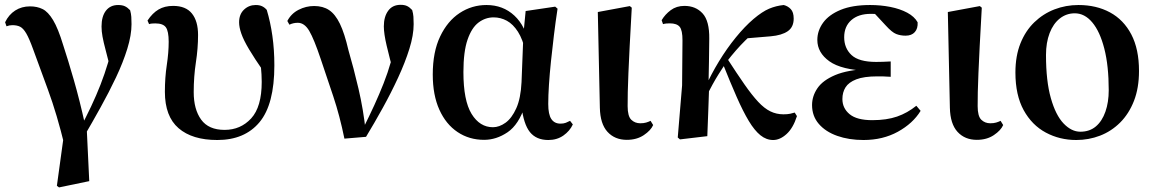

<svg xmlns="http://www.w3.org/2000/svg" viewBox="-20 -573 4854 808"><path d="M219.4 208.9 253.7 -41 252.8 44.3Q219.8 -92.4 181.8 -195.4Q143.8 -298.3 119.5 -365.4Q103 -411 90.5 -432.4Q78 -453.7 64.9 -460.4Q51.8 -467.1 32.1 -467.1Q19.4 -467.1 7.3 -462.3L1.5 -479.4Q16.9 -511.4 44 -528.8Q71.2 -546.2 106.3 -546.2Q136.3 -546.2 159.3 -534.8Q182.3 -523.5 203.4 -488.5Q224.6 -453.4 245.8 -383.5Q265.8 -323 290.8 -236.2Q315.8 -149.4 337.6 -49.8L344.3 -47.4L355.6 189.3L228.4 215.7ZM334.2 0.1 313.8 -26.4Q341.4 -78.4 363.4 -125Q385.4 -171.6 403 -216.7Q420.5 -261.7 434.5 -308.6Q448.4 -355.5 459 -407.8L451.5 -257.3Q435.3 -322.3 425.3 -359.4Q415.4 -396.5 411.4 -419Q407.3 -441.4 407.3 -461.3Q407.3 -504.2 425.8 -528.1Q444.4 -551.9 477 -551.9Q494.5 -551.9 505.6 -546.7Q516.7 -541.5 527.6 -530Q531.8 -514.9 532.6 -501.9Q533.5 -489 533.5 -471.2Q533.5 -425.4 515.7 -367.7Q497.9 -310.1 468.2 -247.3Q438.5 -184.6 403.2 -121.1Q368 -57.5 334.2 0.1Z M894.5 16.2Q789 16.2 731.5 -33.5Q673.9 -83.1 673.9 -186.6Q673.9 -246.7 681.9 -299.3Q689.9 -351.9 689.9 -397.3Q689.9 -441.7 678 -458.1Q666.1 -474.5 633.7 -474.5Q626.4 -474.5 619.9 -474Q613.3 -473.5 607.3 -471.5L600.8 -486.5Q621.7 -518.1 647.3 -533.1Q672.8 -548.2 708.5 -548.2Q762 -548.2 787.7 -516.1Q813.5 -484 813.5 -425.8Q813.5 -369.7 804.3 -310Q795.2 -250.4 795.2 -185.4Q795.2 -112.8 826.5 -69.6Q857.9 -26.4 925.1 -26.4Q992.5 -26.4 1037 -74.7Q1081.4 -123.1 1081.4 -228.2Q1081.4 -259.1 1077.8 -294.4Q1074.2 -329.7 1068.4 -362.1L1087.8 -361.2L1089.9 -270.9Q1050.9 -327.3 1028 -365.7Q1005.1 -404.1 995.7 -431.2Q986.2 -458.2 986.2 -479.1Q986.2 -512.9 1006.8 -532.4Q1027.4 -551.9 1056.3 -551.9Q1072.1 -551.9 1083 -546.7Q1094 -541.5 1102.6 -531.4Q1118.1 -480.2 1126.3 -421.8Q1134.6 -363.4 1134.6 -297.8Q1134.6 -133.7 1072.1 -58.7Q1009.7 16.2 894.5 16.2Z M1429.4 10.4Q1410 -85.1 1382.4 -167.9Q1354.8 -250.6 1329.4 -325.6Q1301.6 -408.5 1281.5 -442.8Q1261.4 -477.1 1233.3 -477.1Q1213.9 -477.1 1197.9 -469.1L1189.2 -484.7Q1205.4 -515.8 1236.5 -531.7Q1267.5 -547.7 1301.9 -547.7Q1339.3 -547.7 1365 -530.5Q1390.8 -513.4 1410.4 -473.1Q1430 -432.7 1446.2 -362.4Q1467.9 -288.2 1488.6 -200Q1509.3 -111.8 1519.2 -18.2H1501.1L1508.6 -33.3Q1534.1 -84.4 1555.3 -130.6Q1576.4 -176.8 1594.1 -221.5Q1611.8 -266.3 1625.4 -313.9Q1639 -361.6 1649.6 -415.3L1639.2 -256.3Q1619.1 -330.2 1607.2 -380.8Q1595.3 -431.4 1595.3 -462Q1595.3 -502.5 1613.5 -527.6Q1631.6 -552.7 1666 -552.7Q1682.5 -552.7 1693.3 -547.5Q1704 -542.3 1714.6 -530.7Q1718.8 -516.3 1719.8 -503Q1720.8 -489.8 1720.8 -471.2Q1720.8 -425.1 1702.8 -367.5Q1684.9 -310 1655.5 -246.5Q1626.2 -183 1590.8 -119Q1555.5 -55.1 1520.4 2.8Z M2017.3 15.5Q1954.6 15.5 1905.7 -17.2Q1856.7 -49.9 1829 -111.3Q1801.2 -172.8 1801.2 -259.4Q1801.2 -354.6 1832.3 -419.6Q1863.3 -484.6 1914.6 -518.3Q1965.8 -551.9 2027.1 -551.9Q2096.7 -551.9 2144.5 -507.5Q2192.3 -463.2 2207 -381.8H2213.5L2192.2 -353.7Q2180.2 -407.4 2159.7 -439.4Q2139.2 -471.4 2113 -485.7Q2086.8 -499.9 2057.4 -499.9Q2022.7 -499.9 1993.8 -478.2Q1965 -456.5 1947.6 -406.1Q1930.2 -355.7 1930.2 -269.8Q1930.2 -149.6 1964.6 -93.6Q1999.1 -37.6 2054.5 -37.6Q2081.2 -37.6 2107.6 -56.6Q2133.9 -75.6 2152.7 -117.3Q2171.5 -159.1 2174.8 -227.4L2182.6 -428L2192.1 -526.6L2316.4 -545L2326.4 -536.5Q2317.9 -481.4 2311.1 -424.9Q2304.2 -368.4 2298.7 -315.4Q2293.2 -262.4 2290.2 -216.4Q2287.2 -170.4 2287.2 -135.4Q2287.2 -91.4 2300.2 -72.1Q2313.2 -52.7 2338.7 -52.7Q2351.9 -52.7 2361.2 -56.3Q2370.5 -60 2379 -64.5L2390.7 -49.4Q2378 -21.7 2351 -2.7Q2324 16.2 2287.5 16.2Q2236.9 16.2 2210.1 -17.1Q2183.3 -50.5 2174.4 -127.3L2189.4 -128.7Q2163.2 -48.4 2116 -16.4Q2068.8 15.5 2017.3 15.5Z M2617.8 15.5Q2567.4 15.5 2536.6 -18.1Q2505.9 -51.7 2504.4 -119.2L2495.8 -522.4L2630.5 -547.4L2638.7 -540.7Q2633.3 -445.9 2629.9 -378.9Q2626.6 -311.9 2624.6 -265.3Q2622.6 -218.6 2621.9 -185.7Q2621.3 -152.8 2621.3 -126.4Q2621.3 -84 2636.6 -69.1Q2651.9 -54.2 2674.5 -54.2Q2688.7 -54.2 2699 -57.2Q2709.3 -60.2 2717.8 -64.5L2728.7 -46.8Q2719 -24.2 2689.4 -4.4Q2659.8 15.5 2617.8 15.5Z M2841.5 13.6 2832.2 5.6 2850.5 -213.7 2852.1 -402.7Q2852.3 -445.6 2840.3 -460.2Q2828.3 -474.7 2798.9 -474.7Q2791.3 -474.7 2784.4 -474.1Q2777.5 -473.5 2770.2 -471.5L2764.4 -488Q2778.8 -512.4 2802.8 -530.3Q2826.9 -548.2 2860.3 -548.2Q2907.8 -548.2 2936.8 -516.5Q2965.8 -484.9 2964.8 -409.8Q2964.8 -363.8 2963.6 -315.3Q2962.3 -266.7 2961.7 -218.7L2964.5 -214.9Q2962.7 -159.6 2960.7 -107Q2958.6 -54.3 2956.6 0ZM2949.1 -159.8 2932.9 -180.8H2938L2946.9 -203.3Q2972.3 -260 3005.4 -314.3Q3038.5 -368.7 3076.3 -415.1Q3114 -461.5 3151.2 -493.2Q3188.1 -524.4 3217 -536.5Q3246 -548.7 3278.2 -551.9Q3295.8 -547.5 3307.9 -534.6Q3320.1 -521.8 3320.1 -494.6Q3320.1 -459 3295.2 -441.7Q3270.3 -424.4 3223.2 -420.2L3110.8 -410.8L3195.3 -471.6Q3156.3 -441.7 3116.9 -403.1Q3077.5 -364.5 3036.7 -311.3L3032.1 -304.3Q3016.8 -281.2 3004 -260.6Q2991.1 -240 2978.2 -216.5Q2965.3 -193 2949.1 -159.8ZM3233.5 16.2Q3205.1 16.2 3180.2 -3.7Q3155.4 -23.7 3131.1 -64Q3106.9 -104.3 3080.1 -165.2Q3053.3 -226.2 3020.7 -307.8L3039.7 -327.6Q3081.7 -262.6 3113.1 -217.6Q3144.5 -172.6 3170.5 -144.7Q3196.5 -116.8 3221.9 -104.4Q3247.3 -91.9 3277.3 -91.9Q3293.5 -91.9 3305.2 -94.3Q3316.8 -96.7 3324.4 -99.3L3333.8 -84.4Q3317.9 -34.2 3290.2 -9Q3262.6 16.2 3233.5 16.2Z M3613.9 16.2Q3552.5 16.2 3503.4 -1.2Q3454.4 -18.5 3425.9 -51.5Q3397.4 -84.5 3397.4 -130.8Q3397.4 -168.4 3420 -201.7Q3442.6 -235 3494.8 -257.1Q3547 -279.1 3635.4 -283.1V-274.3Q3520.6 -278.8 3470.1 -315.2Q3419.6 -351.5 3419.6 -404.7Q3419.6 -443.9 3443.9 -477.5Q3468.2 -511 3517.6 -531.5Q3567.1 -551.9 3642 -551.9Q3686 -551.9 3726.7 -543.9Q3767.5 -535.8 3797.9 -519.6Q3828.3 -503.3 3841.7 -479.2Q3843.2 -452.9 3829.8 -437.9Q3816.4 -422.9 3791.1 -422.9Q3769.6 -422.9 3751.6 -429.9Q3733.7 -436.8 3707.2 -466.1L3644.2 -533.9L3705.5 -534.8L3727.7 -509.1Q3700.5 -511.9 3681.4 -513.3Q3662.2 -514.7 3644.4 -514.7Q3592.6 -514.7 3562.6 -488.3Q3532.6 -461.8 3532.6 -416.3Q3532.6 -370.3 3563.5 -341.3Q3594.5 -312.4 3667.1 -312.4Q3681.8 -312.4 3695.7 -312.9Q3709.7 -313.4 3728.4 -314.4V-249.8Q3705.3 -251.6 3693.5 -251.6Q3681.7 -251.6 3672.3 -251.6Q3615.7 -251.6 3583.6 -239.1Q3551.6 -226.7 3538.3 -205.6Q3525.1 -184.5 3525.1 -156.2Q3525.1 -117.7 3555.4 -92.5Q3585.7 -67.3 3651.1 -67.3Q3711.3 -67.3 3755 -82.4Q3798.6 -97.5 3836.2 -127.9L3854.3 -106.5Q3821.7 -53.4 3758.5 -18.6Q3695.3 16.2 3613.9 16.2Z M4090.8 15.5Q4040.4 15.5 4009.6 -18.1Q3978.9 -51.7 3977.4 -119.2L3968.8 -522.4L4103.5 -547.4L4111.7 -540.7Q4106.3 -445.9 4102.9 -378.9Q4099.6 -311.9 4097.6 -265.3Q4095.6 -218.6 4094.9 -185.7Q4094.3 -152.8 4094.3 -126.4Q4094.3 -84 4109.6 -69.1Q4124.9 -54.2 4147.5 -54.2Q4161.7 -54.2 4172 -57.2Q4182.3 -60.2 4190.8 -64.5L4201.7 -46.8Q4192 -24.2 4162.4 -4.4Q4132.8 15.5 4090.8 15.5Z M4509.2 16.2Q4439.5 16.2 4381.1 -15.1Q4322.6 -46.4 4287.9 -109.5Q4253.2 -172.7 4253.2 -267.9Q4253.2 -337.8 4274.5 -390.7Q4295.7 -443.6 4332.8 -479.3Q4369.8 -515 4417.5 -533.5Q4465.2 -551.9 4518.6 -551.9Q4593.8 -551.9 4651.3 -520.8Q4708.7 -489.7 4741 -428Q4773.3 -366.2 4773.3 -274.3Q4773.3 -202.9 4752.1 -148.4Q4730.8 -94 4693.9 -57.2Q4657 -20.5 4609.4 -2.1Q4561.8 16.2 4509.2 16.2ZM4526.4 -18.7Q4565.5 -18.7 4591.8 -41Q4618.1 -63.3 4632 -103.1Q4645.9 -142.8 4645.9 -193.3Q4645.9 -296.1 4627.3 -368.4Q4608.8 -440.6 4576.6 -478.8Q4544.5 -517 4503.1 -517Q4467.5 -517 4439.9 -495.1Q4412.3 -473.2 4397.1 -433.5Q4381.9 -393.7 4381.9 -341.7Q4381.9 -231.8 4402.3 -160.1Q4422.6 -88.3 4455.8 -53.5Q4489 -18.7 4526.4 -18.7Z"/></svg>

Font: Noto Serif KR
Style: Regular
Weight: 200
Designer: Ryoko NISHIZUKA 西塚涼子 (kana & ideographs); Frank Grießhammer (Latin, Greek & Cyrillic); Wenlong ZHANG 张文龙 (bopomofo); San
Foundry: Adobe
Version: Version 2.001;hotconv 1.1.0;makeotfexe 2.6.0